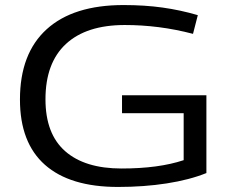

<svg xmlns="http://www.w3.org/2000/svg" viewBox="-20 -730 913 760"><path d="M59 -336Q59 -518 164.5 -614Q270 -710 469 -710Q553 -710 624 -700Q695 -690 763 -670L744 -596Q675 -614 608 -622.5Q541 -631 474 -631Q322 -631 241 -556Q160 -481 160 -337Q160 -200 238 -131.5Q316 -63 461 -63Q608 -63 707 -96V-282H463V-353H797V-45Q730 -18 640 -4Q550 10 447 10Q257 10 158 -77.5Q59 -165 59 -336Z"/></svg>

Font: Georama Extended
Style: Regular
Weight: 400
Width: 7
Designer: Jean-Baptiste Levee
Foundry: Production Type
Version: Version 1.000